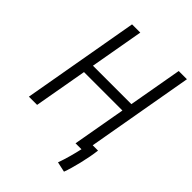

<svg xmlns="http://www.w3.org/2000/svg" viewBox="-243 -804 1073 1073"><g transform="rotate(45 293.0 -267.5)"><path d="M465.8 157.7C484.9 107.4 509.8 5.4 517.1 -60.1H475.1L586.4 -693.4H521.5L465.3 -375.5H161.6L217.8 -693.4H152.8L30.8 0H95.7L151.4 -314.9H455.1L399.4 0H446.3C437.5 40.5 422.4 98.1 405.3 144.5Z"/></g></svg>

Font: Cascadia Mono NF Light
Style: Italic
Weight: 300
Italic angle: -10°
Monospace: yes
Designer: Aaron Bell
Foundry: Saja Typeworks
Version: Version 2404.023